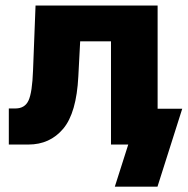

<svg xmlns="http://www.w3.org/2000/svg" viewBox="-20 -536 696 712"><path d="M12.7 0V-133.8H37.1Q72.3 -133.8 85.9 -163.6Q99.6 -193.4 102.5 -274.9L111.8 -515.6H564.5V0H391.6V-382.8H277.3L270.5 -252.9Q263.7 -117.2 214.4 -58.6Q165 0 85.4 0ZM405.8 156.2 455.6 0H412.1V-132.8H655.8L564 156.2Z"/></svg>

Font: Inter Display Extra Bold
Style: Regular
Weight: 800
Designer: Rasmus Andersson
Foundry: rsms
Version: Version 4.000;git-4fc901f